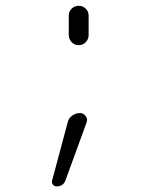

<svg xmlns="http://www.w3.org/2000/svg" viewBox="-20 -540 540 680"><path d="M180.7 120.1Q171.9 120.1 167 113.3Q162.1 106.4 165 97.7L219.7 -106.4Q222.7 -121.1 235.4 -130.4Q248 -139.6 263.7 -139.6Q275.4 -139.6 283.2 -129.4Q291 -119.1 287.1 -107.4L211.9 98.6Q204.1 120.1 180.7 120.1ZM223.6 -485.4Q223.6 -499 233.9 -509.3Q244.1 -519.5 258.8 -519.5Q273.4 -519.5 283.7 -509.3Q293.9 -499 293.9 -485.4V-415Q293.9 -401.4 283.7 -390.6Q273.4 -379.9 258.8 -379.9Q244.1 -379.9 233.9 -390.6Q223.6 -401.4 223.6 -415Z"/></svg>

Font: Rounded-X Mgen+ 2m light
Style: Regular
Weight: 200
Designer: [Source Han Sans]
Ryoko NISHIZUKA  (kana & ideographs); Paul D. Hunt (Latin, Greek & Cyrillic); Wenlong ZHANG  (bopomofo
Version: Version 1.059.20150602